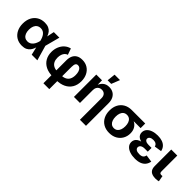

<svg xmlns="http://www.w3.org/2000/svg" viewBox="158 -1921 3286 3286"><g transform="rotate(45 1801.0 -278.5)"><path d="M293.5 11.7Q216.3 11.7 158.9 -23.4Q101.6 -58.6 69.6 -121.8Q37.6 -185.1 37.6 -268.6Q37.6 -353 69.6 -415.8Q101.6 -478.5 159.7 -513.4Q217.8 -548.3 295.4 -548.3Q351.1 -548.3 388.4 -531.2Q425.8 -514.2 448.5 -486.1Q471.2 -458 483.6 -425Q496.1 -392.1 502.4 -360.4H546.9L580.6 -274.4L659.7 0H523.4L460 -272Q453.1 -303.2 441.4 -331.8Q429.7 -360.4 412.4 -382.8Q395 -405.3 370.6 -418.2Q346.2 -431.2 314 -431.2Q273.9 -431.2 245.1 -411.9Q216.3 -392.6 201.2 -356.4Q186 -320.3 186 -269.5Q186 -219.2 200.7 -183.1Q215.3 -147 243.4 -127.4Q271.5 -107.9 309.6 -107.9Q342.8 -107.9 368.2 -121.6Q393.6 -135.3 411.9 -158.4Q430.2 -181.6 442.1 -210.4Q454.1 -239.3 460.4 -269L517.6 -541H652.3L580.1 -269L546.4 -186H502.4Q494.6 -154.3 482.2 -119.6Q469.7 -85 447.3 -55.2Q424.8 -25.4 387.7 -6.8Q350.6 11.7 293.5 11.7Z M1010.7 204.1V-353.5Q1010.7 -412.1 1030.8 -456.8Q1050.8 -501.5 1092.5 -526.6Q1134.3 -551.8 1200.7 -551.8Q1274.9 -551.8 1330.1 -517.3Q1385.3 -482.9 1416.3 -421.6Q1447.3 -360.4 1447.3 -279.8Q1447.3 -189.5 1408.4 -124.3Q1369.6 -59.1 1296.6 -23.7Q1223.6 11.7 1120.1 11.7H1043.9Q942.4 11.7 871.8 -23.9Q801.3 -59.6 764.4 -123.5Q727.5 -187.5 727.5 -271.5Q727.5 -339.4 751.2 -397.5Q774.9 -455.6 818.6 -495.6Q862.3 -535.6 922.4 -549.3L962.4 -436Q934.6 -428.7 914.1 -407.2Q893.6 -385.7 882.1 -352.5Q870.6 -319.3 870.6 -277.3Q870.6 -224.1 889.4 -186Q908.2 -147.9 946.8 -127.2Q985.4 -106.4 1043.9 -106.4H1120.1Q1182.1 -106.4 1222.4 -127Q1262.7 -147.5 1282.5 -187.3Q1302.2 -227.1 1302.2 -285.2Q1302.2 -329.1 1291.5 -362.5Q1280.8 -396 1260.5 -414.8Q1240.2 -433.6 1210.9 -433.6Q1187 -433.6 1174.3 -419.9Q1161.6 -406.2 1157.2 -383.5Q1152.8 -360.8 1152.8 -333V204.1Z M1691.4 -311V0H1545.4V-541H1684.1L1686 -404.8H1674.8Q1696.8 -473.1 1740.7 -510.7Q1784.7 -548.3 1854 -548.3Q1910.6 -548.3 1952.6 -523.9Q1994.6 -499.5 2017.8 -453.4Q2041 -407.2 2041 -343.3V204.1H1894.5V-317.4Q1894.5 -368.7 1868.7 -397.2Q1842.8 -425.8 1796.4 -425.8Q1765.6 -425.8 1741.9 -412.4Q1718.3 -398.9 1704.8 -373.5Q1691.4 -348.1 1691.4 -311ZM1752 -608.9 1768.1 -761.2H1899.4L1838.9 -608.9Z M2405.3 10.7Q2324.2 10.7 2264.2 -23.7Q2204.1 -58.1 2171.6 -120.4Q2139.2 -182.6 2139.2 -266.1Q2139.2 -349.1 2171.6 -410.9Q2204.1 -472.7 2263.9 -506.8Q2323.7 -541 2405.3 -541H2730V-429.2H2495.6L2405.3 -425.3Q2366.7 -425.3 2340.6 -405.5Q2314.5 -385.7 2301.3 -350.1Q2288.1 -314.5 2288.1 -266.1Q2288.1 -218.3 2301.3 -181.9Q2314.5 -145.5 2340.8 -125Q2367.2 -104.5 2405.3 -104.5Q2443.8 -104.5 2470.2 -125.2Q2496.6 -146 2510 -182.4Q2523.4 -218.8 2523.4 -266.1Q2523.4 -314.5 2510 -350.1Q2496.6 -385.7 2470.2 -405.5Q2443.8 -425.3 2405.3 -425.3V-463.4Q2463.9 -463.4 2512.5 -449.7Q2561 -436 2596.7 -408.4Q2632.3 -380.9 2651.9 -339.4Q2671.4 -297.9 2671.4 -242.2Q2671.4 -170.9 2638.9 -113.5Q2606.4 -56.2 2546.9 -22.7Q2487.3 10.7 2405.3 10.7Z M3028.8 10.3Q2959.5 10.3 2904.1 -8.5Q2848.6 -27.3 2816.7 -62.7Q2784.7 -98.1 2784.7 -148.4Q2784.7 -179.2 2797.9 -204.1Q2811 -229 2838.1 -247.3Q2865.2 -265.6 2906 -275.6Q2946.8 -285.6 3001.5 -285.6H3101.6V-231H3027.3Q2995.1 -231 2972.7 -222.4Q2950.2 -213.9 2938 -198.5Q2925.8 -183.1 2925.8 -162.6Q2925.8 -133.3 2952.4 -115.2Q2979 -97.2 3029.8 -97.2Q3063 -97.2 3084.2 -105.5Q3105.5 -113.8 3116.9 -130.4Q3128.4 -147 3133.3 -171.9L3264.6 -152.8Q3254.9 -100.6 3226.1 -64.2Q3197.3 -27.8 3148.2 -8.8Q3099.1 10.3 3028.8 10.3ZM3002.4 -261.7Q2949.7 -261.7 2910.6 -270.8Q2871.6 -279.8 2845.7 -296.4Q2819.8 -313 2807.1 -336.9Q2794.4 -360.8 2794.4 -390.1Q2794.4 -440.4 2825 -475.8Q2855.5 -511.2 2908.9 -529.8Q2962.4 -548.3 3029.3 -548.3Q3093.3 -548.3 3140.6 -531.5Q3188 -514.6 3217.3 -481.2Q3246.6 -447.8 3256.3 -398.4L3124.5 -378.4Q3118.2 -407.7 3094.2 -424.6Q3070.3 -441.4 3028.8 -441.4Q2984.9 -441.4 2960 -423.6Q2935.1 -405.8 2935.1 -379.4Q2935.1 -354.5 2959.5 -338.4Q2983.9 -322.3 3027.8 -322.3H3101.6V-261.7Z M3522.9 2.9Q3438.5 2.9 3399.2 -32.7Q3359.9 -68.4 3359.9 -141.1V-541H3505.9V-160.6Q3505.9 -134.3 3515.1 -123Q3524.4 -111.8 3546.9 -111.8Q3557.1 -111.8 3563.5 -112.3Q3569.8 -112.8 3574.7 -114.3L3594.2 -6.8Q3582.5 -3.9 3564 -0.5Q3545.4 2.9 3522.9 2.9Z"/></g></svg>

Font: Inter 17pt
Style: Bold
Weight: 700
Version: Version 4.001;git-66647c0bb